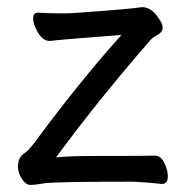

<svg xmlns="http://www.w3.org/2000/svg" viewBox="-20 -507 530 543"><path d="M66.9 16.1Q52.7 16.1 41.7 -1.5Q30.8 -19 30.8 -34.2Q30.8 -46.9 34.7 -56.9Q38.6 -66.9 50.8 -75Q63 -83 86.9 -116.2Q210 -282.2 323.7 -408.2Q148.9 -395 120.6 -391.1Q96.7 -391.1 80.6 -428.2Q73.7 -442.9 73.7 -455.1Q73.7 -471.2 87.9 -471.2Q114.7 -469.2 151.9 -469.2Q179.7 -469.2 189 -470.2Q344.7 -481 381.8 -486.8Q409.7 -486.8 430.7 -452.1Q439.9 -439 439.9 -429.2Q439.9 -416 425.8 -408.4Q411.6 -400.9 406.7 -395Q256.8 -223.1 138.7 -62Q175.8 -65.9 252.9 -65.9Q402.8 -65.9 418.9 -66.9Q434.6 -66.9 444.6 -46.4Q454.6 -25.9 454.6 -8.8Q454.6 13.2 438 13.2Q397 8.8 356.9 6.8Q131.8 6.8 104.7 11.5Q77.6 16.1 66.9 16.1Z"/></svg>

Font: LXGW WenKai GB Screen
Style: Regular
Weight: 400
Designer: LXGW / Fontworks Inc.
Foundry: LXGW / Fontworks Inc.
Version: Version 1.321;February 19, 2024;FontCreator 14.0.0.2901 64-b